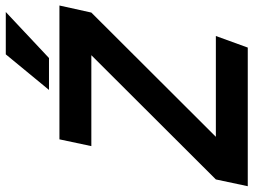

<svg xmlns="http://www.w3.org/2000/svg" viewBox="-168 -768 897 680"><g transform="rotate(-90 281.0 -428.5)"><path d="M425 -554H103L127 -667H601L576 -554L136 -113H493L452 0H-39L-15 -113ZM578 -857 415 -704H302L428 -857Z"/></g></svg>

Font: Epunda Sans
Style: Bold Italic
Weight: 700
Italic angle: -12.0243°
Designer: Simon Atzbach
Foundry: typofactur
Version: Version 2.204; ttfautohint (v1.8.4.7-5d5b)